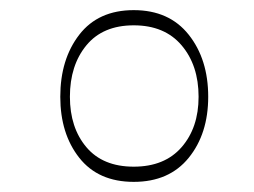

<svg xmlns="http://www.w3.org/2000/svg" viewBox="-20 -766 502 379"><path d="M244 -407Q174 -407 136.5 -454.5Q99 -502 99 -575Q99 -649 136.5 -697.5Q174 -746 244 -746Q314 -746 352.5 -697.5Q391 -649 391 -575Q391 -502 352.5 -454.5Q314 -407 244 -407ZM244 -437Q305 -437 338.5 -475.5Q372 -514 372 -575Q372 -637 338.5 -676.5Q305 -716 244 -716Q183 -716 150.5 -676.5Q118 -637 118 -575Q118 -514 150.5 -475.5Q183 -437 244 -437Z"/></svg>

Font: Ojuju ExtraLight
Style: Regular
Weight: 200
Designer: Chisaokwu Joboson, Mirko Velimirovic
Foundry: Udi Foundry
Version: Version 1.000